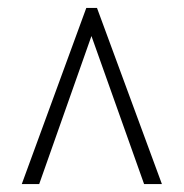

<svg xmlns="http://www.w3.org/2000/svg" viewBox="-20 -734 465 485"><path d="M35 -269H79L211 -643L344 -269H389L225 -714H198Z"/></svg>

Font: Noto Serif Myanmar ExtraCondensed Light
Style: Regular
Weight: 300
Width: 2
Designer: Ben Mitchell and the Monotype Design Team
Foundry: Monotype Imaging Inc.
Version: Version 2.106